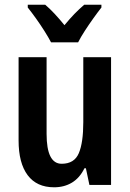

<svg xmlns="http://www.w3.org/2000/svg" viewBox="-20 -786 554 816"><path d="M452 -543V0H360L345 -71H339Q319 -30 286 -10Q253 10 210 10Q136 10 97.5 -41.5Q59 -93 59 -189V-543H178V-217Q178 -90 242 -90Q296 -90 315 -135Q334 -180 334 -267V-543ZM411 -766V-754Q396 -735 377 -708.5Q358 -682 340.5 -655Q323 -628 312 -606H197Q186 -627 169 -654Q152 -681 133 -707.5Q114 -734 98 -754V-766H172Q191 -750 212 -727.5Q233 -705 254 -679Q277 -707 296.5 -727Q316 -747 338 -766Z"/></svg>

Font: Avrile Sans Condensed SemiBold
Style: Regular
Weight: 600
Width: 3
Designer: Monotype Design Team
Foundry: Monotype Imaging Inc.
Version: Version 2.001;September 10, 2019;FontCreator 11.5.0.2425 64-